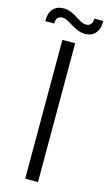

<svg xmlns="http://www.w3.org/2000/svg" viewBox="-179 -995 588 1042"><g transform="rotate(15 115.0 -473.5)"><path d="M150.9 -779.8V0H79.1V-779.8ZM216.8 -936H267.1Q267.1 -889.2 245.6 -866Q224.1 -842.8 188 -842.8Q161.6 -842.8 135.3 -856.4Q108.9 -870.1 87.2 -883.5Q65.4 -897 49.8 -897Q13.2 -897 13.2 -854H-37.1Q-37.1 -900.9 -15.6 -923.8Q5.9 -946.8 42 -946.8Q63 -946.8 84.2 -938.5Q105.5 -930.2 119.9 -919.9Q134.3 -909.7 150.9 -901.4Q167.5 -893.1 180.2 -893.1Q216.8 -893.1 216.8 -936Z"/></g></svg>

Font: Cooper Hewitt
Style: Book
Weight: 705
Designer: Village Type and Design LLC
Foundry: Cooper Hewitt Smithsonian Design Museum
Version: 1.000